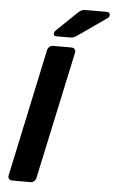

<svg xmlns="http://www.w3.org/2000/svg" viewBox="-60 -936 581 976"><g transform="rotate(5 230.5 -448.0)"><path d="M39 0Q29 0 23.5 -7Q18 -14 20 -24L159 -676Q161 -686 169 -693Q177 -700 188 -700H282Q292 -700 298 -693Q304 -686 302 -676L162 -24Q160 -14 152 -7Q144 0 134 0ZM199 -750Q185 -750 186 -764Q187 -772 193 -778L297 -878Q309 -889 317 -892.5Q325 -896 338 -896H445Q454 -896 458 -891Q462 -886 461 -880Q460 -870 452 -865L306 -763Q296 -756 288 -753Q280 -750 268 -750Z"/></g></svg>

Font: Rubik Light Medium
Style: Italic
Weight: 500
Italic angle: -12°
Version: Version 2.104